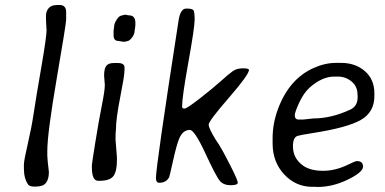

<svg xmlns="http://www.w3.org/2000/svg" viewBox="-20 -740 1524 761"><path d="M207.5 -720.2H215.8Q242.2 -720.2 242.2 -692.4V-662.1Q242.2 -646.5 204.8 -428.7Q167.5 -210.9 167.5 -141.6Q167.5 -131.8 167.5 -122.1L169.4 -97.2L173.8 -58.1Q173.8 -30.8 162.6 -15.6Q151.4 -0.5 122.6 -0.5H114.7Q97.7 -0.5 91.8 -8.3Q74.7 -31.7 74.7 -72.3V-87.9Q74.7 -103 89.8 -168.5Q105 -233.9 113 -287.8Q121.1 -341.8 126.5 -372.6L144 -475.1Q164.6 -594.7 164.6 -621.1L163.6 -635.7Q162.1 -657.7 162.1 -676.5Q162.1 -695.3 172.9 -707.8Q183.6 -720.2 207.5 -720.2Z M467.3 -574.7 450.2 -577.6Q430.2 -577.6 430.2 -599.6V-618.7L432.1 -632.8Q432.1 -646.5 442.6 -662.4Q453.1 -678.2 461.9 -678.2Q466.8 -680.2 467.8 -680.2L476.6 -681.6H479.5Q486.8 -679.2 491.2 -679.2Q516.6 -679.2 516.6 -649.4V-640.6L516.1 -639.2Q516.1 -637.2 516.1 -635.3L515.6 -629.9L513.7 -619.6Q513.7 -604 502.9 -590.6Q492.2 -577.1 484.4 -577.1Q479.5 -575.2 478 -575.2L475.6 -574.7ZM443.4 -116.2V-103.5Q443.4 -60.1 429.2 -41.7Q415 -23.4 374.5 -23.4H369.1Q344.2 -23.4 344.2 -76.2V-86.4Q344.2 -91.3 357.7 -175.3Q371.1 -259.3 383.3 -320.3Q395.5 -381.3 395.5 -403.3L392.6 -440.4Q392.6 -468.3 401.4 -479.2Q410.2 -490.2 430.7 -490.2H447.3Q473.6 -490.2 473.6 -472.2V-461.9L473.1 -456.5Q473.1 -439 456.3 -353.8Q439.5 -268.6 439.5 -225.6L438.5 -214.8Q438 -210 438 -202.1V-185.1L442.4 -129.9Q443.4 -122.1 443.4 -116.2Z M611.3 -15.6Q598.1 -15.6 598.1 -34.7Q598.1 -81.1 688 -660.2Q695.3 -706.1 718.3 -706.1Q741.2 -706.1 746.3 -700Q751.5 -693.8 751.5 -662.6Q751.5 -631.3 726.6 -493.2Q701.7 -355 701.7 -317.9Q701.7 -309.6 711.2 -309.6Q720.7 -309.6 773.7 -351.1Q826.7 -392.6 856.7 -419.7Q886.7 -446.8 902.6 -458Q918.5 -469.2 942.6 -469.2Q966.8 -469.2 966.8 -462.9Q966.8 -444.3 887 -352.3Q807.1 -260.3 807.1 -246.1Q807.1 -231.9 834.5 -187L849.1 -165Q860.8 -147 891.6 -86.7Q922.4 -26.4 922.4 -16.1Q922.4 -5.9 894.5 -5.9Q866.7 -5.9 852.1 -22.2Q837.4 -38.6 794.2 -131.8Q751 -225.1 732.4 -225.1Q704.6 -225.1 689.9 -189.9Q679.7 -165 666 -103.3Q652.3 -41.5 650.4 -37.6Q638.7 -15.6 611.3 -15.6Z M1319.3 -436.5H1305.2Q1255.9 -436.5 1206.5 -392.1Q1183.6 -371.1 1166 -333.3Q1148.4 -295.4 1148.4 -282.7Q1148.4 -266.1 1164.6 -266.1H1180.7L1221.7 -270.5Q1292.5 -270.5 1367.7 -305.2Q1397.5 -318.8 1397.5 -354.5V-361.3L1397 -364.7Q1397 -397.9 1373.3 -417.2Q1349.6 -436.5 1319.3 -436.5ZM1217.8 0.5Q1152.3 0.5 1106.4 -48.8Q1060.5 -98.1 1060.5 -171.4V-192.4Q1060.5 -251 1082 -308.6Q1126 -426.3 1221.2 -469.7Q1267.1 -490.7 1311 -490.7H1332.5Q1388.7 -490.7 1426.3 -458Q1463.9 -425.3 1463.9 -370.1V-359.4Q1463.9 -295.4 1410.2 -264.6Q1356.4 -233.9 1221.2 -212.9Q1168.5 -204.6 1158.7 -201.2Q1141.1 -194.8 1141.1 -160.2Q1141.1 -111.8 1182.1 -83Q1210.9 -63 1260.7 -63Q1310.5 -63 1362.8 -88.9Q1388.2 -101.6 1394.5 -101.6Q1418.9 -101.6 1418.9 -79.6Q1418.9 -57.6 1358.9 -28.3Q1298.8 1 1239.3 1L1228.5 0.5Z"/></svg>

Font: Averia Sans Libre Light
Style: Italic
Weight: 300
Italic angle: -8.5°
Version: Version 1.002